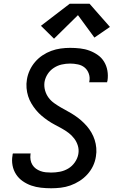

<svg xmlns="http://www.w3.org/2000/svg" viewBox="-20 -999 640 1027"><path d="M254 8Q226 8 199 5Q172 2 147.5 -6.5Q123 -15 101.5 -30Q80 -45 66 -66.5Q52 -88 47 -114.5Q42 -141 47 -168Q47 -171 47.5 -173.5Q48 -176 49 -178H144Q144 -177 143.5 -175.5Q143 -174 143 -173Q141 -158 143.5 -143.5Q146 -129 153.5 -117Q161 -105 172 -97Q183 -89 196.5 -84Q210 -79 224.5 -77.5Q239 -76 254 -76Q277 -76 300.5 -80.5Q324 -85 345 -97.5Q366 -110 380.5 -131Q395 -152 399 -175Q403 -198 396.5 -219.5Q390 -241 377 -258Q364 -275 347 -288Q330 -301 311 -311.5Q292 -322 273 -332Q254 -342 236.5 -354Q219 -366 202.5 -380Q186 -394 172.5 -410.5Q159 -427 148 -445.5Q137 -464 130.5 -484.5Q124 -505 122 -528Q120 -551 124 -574Q128 -599 139 -623Q150 -647 167.5 -667.5Q185 -688 207.5 -703Q230 -718 254.5 -727Q279 -736 304.5 -739.5Q330 -743 355 -743Q382 -743 408.5 -740Q435 -737 459 -728Q483 -719 503.5 -704.5Q524 -690 537 -668.5Q550 -647 554.5 -621Q559 -595 555 -568Q554 -566 553.5 -563.5Q553 -561 553 -559H457Q457 -560 457.5 -561.5Q458 -563 458 -564Q462 -585 455 -605Q448 -625 433 -637.5Q418 -650 397 -654.5Q376 -659 355 -659Q333 -659 310.5 -654Q288 -649 268 -636Q248 -623 235 -603Q222 -583 218 -560Q215 -537 221 -515.5Q227 -494 239.5 -477Q252 -460 269.5 -447.5Q287 -435 306 -424Q325 -413 343.5 -403Q362 -393 380 -381Q398 -369 414 -355Q430 -341 444 -325Q458 -309 469 -290Q480 -271 486.5 -250.5Q493 -230 495 -207.5Q497 -185 493 -162Q489 -135 477.5 -111Q466 -87 447.5 -66.5Q429 -46 405.5 -31Q382 -16 356.5 -7Q331 2 305 5Q279 8 254 8ZM269 -792 199 -861 353 -979H459L568 -855L485 -798L397 -918Z"/></svg>

Font: Iosevka Curly Medium Extended
Style: Italic
Weight: 500
Width: 7
Italic angle: -9°
Monospace: yes
Designer: Belleve Invis
Foundry: Belleve Invis
Version: Version 11.1.0; ttfautohint (v1.8.3)